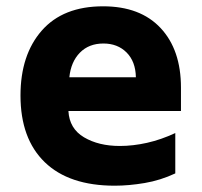

<svg xmlns="http://www.w3.org/2000/svg" viewBox="-20 -579 640 609"><path d="M344 10Q199 10 122 -64.5Q45 -139 45 -276Q45 -405 112.5 -482Q180 -559 307 -559Q425 -559 489.5 -490Q554 -421 554 -301V-227H197Q200 -171 246.5 -143.5Q293 -116 360 -116Q402 -116 446.5 -126Q491 -136 536 -157V-29Q489 -7 439 1.5Q389 10 344 10ZM411 -334Q410 -384 381.5 -412.5Q353 -441 308 -441Q262 -441 233.5 -412Q205 -383 200 -334Z"/></svg>

Font: Noto Sans Mono ExtraBold
Style: Regular
Weight: 800
Designer: Monotype Design Team
Foundry: Monotype Imaging Inc.
Version: Version 2.014